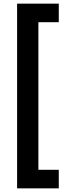

<svg xmlns="http://www.w3.org/2000/svg" viewBox="-20 -819 387 1055"><path d="M303 216V114H191V-697H303V-799H74V216Z"/></svg>

Font: Noto Sans Sinhala Condensed
Style: Bold
Weight: 700
Width: 3
Designer: Jelle Bosma - Monotype Design Team
Foundry: Monotype Imaging Inc.
Version: Version 2.006